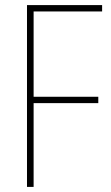

<svg xmlns="http://www.w3.org/2000/svg" viewBox="-20 -734 434 754"><path d="M112 0H86V-714H381V-689H112V-354H366V-329H112Z"/></svg>

Font: Noto Sans Lao Looped Condensed Thin
Style: Regular
Weight: 100
Width: 3
Designer: Mark Frömberg, Ben Mitchell
Foundry: The Fontpad Ltd
Version: Version 1.002; ttfautohint (v1.8.4.7-5d5b)